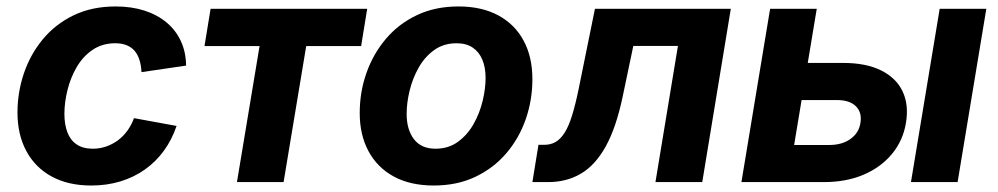

<svg xmlns="http://www.w3.org/2000/svg" viewBox="-20 -570 3124 601"><path d="M265.6 10.7Q193.4 10.7 141.6 -17.6Q89.8 -45.9 62.3 -97.4Q34.7 -148.9 34.7 -217.8Q34.7 -280.8 54.7 -340.1Q74.7 -399.4 113.8 -446.8Q152.8 -494.1 210.2 -522Q267.6 -549.8 342.3 -549.8Q391.6 -549.8 431.9 -536.9Q472.2 -523.9 501.2 -499.8Q530.3 -475.6 546.1 -441.4Q562 -407.2 562.5 -364.7L422.9 -344.2Q421.9 -365.2 416.7 -381.8Q411.6 -398.4 401.9 -410.2Q392.1 -421.9 377 -428.2Q361.8 -434.6 340.8 -434.6Q300.3 -434.6 270 -414.1Q239.7 -393.6 220.2 -360.1Q200.7 -326.7 191.2 -288.1Q181.6 -249.5 181.6 -213.4Q181.6 -180.7 190.9 -156Q200.2 -131.3 220 -117.9Q239.7 -104.5 270.5 -104.5Q292 -104.5 312 -111.3Q332 -118.2 348.9 -130.6Q365.7 -143.1 378.7 -160.9Q391.6 -178.7 399.4 -200.2L532.7 -175.8Q518.1 -132.8 493.2 -98.4Q468.3 -64 433.8 -39.6Q399.4 -15.1 356.9 -2.2Q314.5 10.7 265.6 10.7Z M721.7 0 792.5 -425.8H620.1L639.2 -542.5H1129.4L1110.4 -425.8H938.5L867.7 0Z M1337.9 10.7Q1264.6 10.7 1212.9 -17.3Q1161.1 -45.4 1133.5 -96.7Q1106 -147.9 1106 -216.3Q1106 -282.2 1127.2 -342Q1148.4 -401.9 1188.2 -448.7Q1228 -495.6 1285.2 -522.7Q1342.3 -549.8 1415 -549.8Q1488.3 -549.8 1540 -521.7Q1591.8 -493.7 1619.1 -442.6Q1646.5 -391.6 1646.5 -322.3Q1646.5 -256.8 1625.7 -197Q1605 -137.2 1564.9 -90.3Q1524.9 -43.5 1467.8 -16.4Q1410.6 10.7 1337.9 10.7ZM1343.3 -104.5Q1383.8 -104.5 1413.3 -126Q1442.9 -147.5 1462.2 -181.4Q1481.4 -215.3 1490.7 -253.9Q1500 -292.5 1500 -326.2Q1500 -359.4 1489.7 -383.5Q1479.5 -407.7 1459.5 -421.1Q1439.5 -434.6 1409.2 -434.6Q1368.7 -434.6 1339.1 -413.3Q1309.6 -392.1 1290.5 -358.4Q1271.5 -324.7 1262.2 -286.4Q1252.9 -248 1252.9 -213.4Q1252.9 -164.6 1275.6 -134.5Q1298.3 -104.5 1343.3 -104.5Z M1646.5 0 1665.5 -116.7H1683.6Q1703.6 -116.7 1719 -125.5Q1734.4 -134.3 1747.1 -154.1Q1759.8 -173.8 1770.5 -208Q1781.2 -242.2 1791.5 -292.5L1842.3 -542.5H2267.6L2178.2 0H2031.7L2102.1 -426.3H1962.4L1929.2 -268.1Q1908.7 -170.4 1876 -111.6Q1843.3 -52.7 1798.3 -26.4Q1753.4 0 1695.8 0Z M2457.5 -373H2619.6Q2690.9 -373 2738 -349.6Q2785.2 -326.2 2805.2 -284.2Q2825.2 -242.2 2815.9 -186Q2807.1 -130.9 2772.7 -88.9Q2738.3 -46.9 2683.8 -23.4Q2629.4 0 2558.1 0H2300.8L2390.6 -542.5H2536.6L2465.8 -116.2H2576.2Q2615.7 -116.2 2642.1 -135Q2668.5 -153.8 2673.3 -185.1Q2678.7 -217.8 2659.2 -237.3Q2639.6 -256.8 2600.1 -256.8H2438ZM2831.5 0 2921.4 -542.5H3067.4L2977.5 0Z"/></svg>

Font: Inter 16pt
Style: Bold Italic
Weight: 700
Italic angle: -9.3988°
Version: Version 4.001;git-66647c0bb